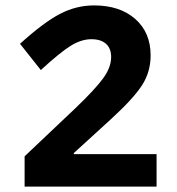

<svg xmlns="http://www.w3.org/2000/svg" viewBox="-20 -690 654 710"><path d="M559 0H71V-112L260 -291Q332 -360 361.5 -400.5Q391 -441 391 -479Q391 -511 372 -528Q353 -545 318 -545Q281 -545 242 -521Q203 -497 131 -431L54 -528Q141 -607 201.5 -638.5Q262 -670 328 -670Q423 -670 480 -620Q537 -570 537 -485Q537 -424 505 -374.5Q473 -325 391 -250L253 -124V-120H559Z"/></svg>

Font: Intel One Mono
Style: Bold
Weight: 700
Monospace: yes
Designer: Fred Shallcrass
Foundry: Frere-Jones Type LLC
Version: Version 1.400;hotconv 1.1.0;makeotfexe 2.6.0;FJTRelease1.4